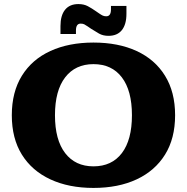

<svg xmlns="http://www.w3.org/2000/svg" viewBox="-20 -907 918 943"><path d="M277 -779Q277 -831 299.5 -859Q322 -887 365 -887Q392 -887 411.5 -876.5Q431 -866 451 -852L467 -841Q477 -834 484.5 -830.5Q492 -827 502 -827Q525 -827 525 -861V-878H601V-839Q601 -787 578.5 -759Q556 -731 513 -731Q486 -731 466.5 -742Q447 -753 427 -766L411 -777Q401 -784 394 -787.5Q387 -791 376 -791Q353 -791 353 -757V-740H277ZM439 16Q318 16 227.5 -26Q137 -68 87.5 -147.5Q38 -227 38 -341Q38 -455 87.5 -535Q137 -615 227.5 -656.5Q318 -698 439 -698Q561 -698 651 -656.5Q741 -615 790.5 -535Q840 -455 840 -341Q840 -227 790.5 -147.5Q741 -68 651 -26Q561 16 439 16ZM439 -90Q529 -90 578.5 -155Q628 -220 628 -341Q628 -462 578.5 -527Q529 -592 439 -592Q350 -592 300 -527Q250 -462 250 -341Q250 -220 300 -155Q350 -90 439 -90Z"/></svg>

Font: Montagu Slab 16pt
Style: Bold
Weight: 700
Designer: Florian Karsten
Foundry: Florian Karsten
Version: Version 1.000; ttfautohint (v1.8.3)